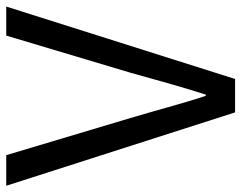

<svg xmlns="http://www.w3.org/2000/svg" viewBox="-99 -674 773 615"><g transform="rotate(90 287.5 -366.5)"><path d="M1 0H94L213 -398C237 -484 256 -554 283 -639H287C315 -554 332 -484 358 -398L477 0H575L340 -733H233Z"/></g></svg>

Font: Noto Sans Mono CJK SC Regular
Style: Regular
Weight: 400
Designer: Ryoko NISHIZUKA (kana & ideographs); Paul D. Hunt (Latin, Greek & Cyrillic); Wenlong ZHANG (bopomofo); Sandoll Communica
Foundry: Adobe Systems Incorporated
Version: Version 1.005;PS 1.005;hotconv 1.0.96;makeotf.lib2.5.65012